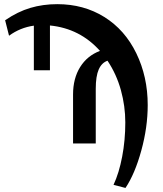

<svg xmlns="http://www.w3.org/2000/svg" viewBox="-20 -697 791 933"><path d="M144.5 -572.3Q78.1 -563 23.9 -523.4L4.9 -598.6Q66.4 -640.6 127.7 -658.7Q189 -676.8 258.3 -676.8Q386.7 -676.8 486.8 -614.5Q586.9 -552.2 642.3 -438.2Q697.8 -324.2 697.8 -186.5Q697.8 -78.6 666.7 34.4Q635.7 147.5 589.8 216.3L531.7 201.2Q558.6 143.6 573.7 64Q588.9 -15.6 588.9 -102.1Q588.9 -181.6 567.4 -259.3Q545.9 -336.9 502.4 -401.9Q474.1 -392.1 459.7 -359.4Q445.3 -326.7 445.3 -265.1V0H335V-237.8Q335 -315.9 369.4 -371.1Q403.8 -426.3 465.8 -449.7Q368.7 -558.6 222.7 -573.2V-355.5H144.5Z"/></svg>

Font: Tinos
Style: Bold
Weight: 700
Designer: Steve Matteson
Foundry: Monotype Imaging Inc.
Version: Version 1.23